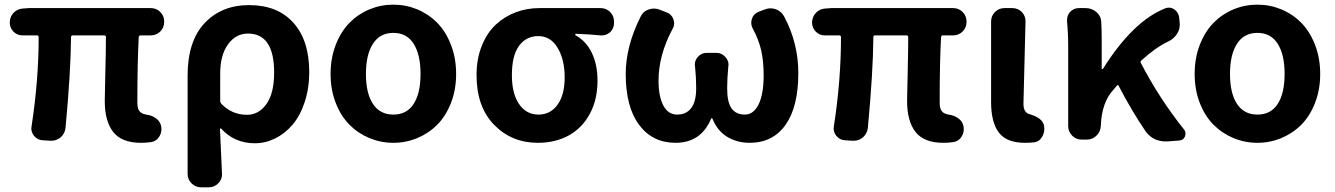

<svg xmlns="http://www.w3.org/2000/svg" viewBox="-20 -594 5681 817"><path d="M580.1 13.7Q498 13.7 461.9 -32.2Q425.8 -78.1 425.8 -164.1Q425.8 -182.6 428.2 -282.7Q430.7 -382.8 430.7 -435.5Q430.7 -443.4 423.8 -443.4H289.1Q282.2 -443.4 282.2 -435.5Q281.2 -288.1 258.8 -49.8Q255.9 -25.4 238.3 -9.8Q220.7 4.9 199.2 4.9Q197.3 4.9 195.3 4.9L162.1 2.9Q139.6 2 125 -15.6Q113.3 -30.3 113.3 -47.9Q113.3 -52.7 114.3 -56.6Q144.5 -252.9 144.5 -435.5Q144.5 -443.4 137.7 -443.4H76.2Q52.7 -443.4 37.1 -459.5Q21.5 -475.6 21.5 -498Q21.5 -521.5 37.1 -538.6Q52.7 -555.7 76.2 -557.6L103.5 -559.6H621.1Q645.5 -559.6 662.1 -543Q678.7 -526.4 678.7 -502V-501Q678.7 -476.6 662.1 -460Q645.5 -443.4 621.1 -443.4H578.1Q571.3 -443.4 570.3 -435.5Q564.5 -330.1 564.5 -157.2Q564.5 -131.8 573.7 -120.6Q583 -109.4 602.5 -106.4Q626 -103.5 644 -90.3Q662.1 -77.1 666 -55.7Q667 -49.8 667 -44.9Q667 -27.3 657.2 -11.7Q644.5 7.8 622.1 10.7Q601.6 13.7 580.1 13.7Z M835.9 203.1Q811.5 203.1 794.9 186Q778.3 168.9 778.3 145.5V-271.5Q778.3 -418.9 850.6 -495.6Q922.9 -572.3 1040 -572.3Q1161.1 -572.3 1228.5 -497.1Q1295.9 -421.9 1295.9 -287.1Q1295.9 -217.8 1276.4 -159.2Q1256.8 -100.6 1224.6 -63Q1192.4 -25.4 1150.9 -4.9Q1109.4 15.6 1064.5 15.6Q977.5 15.6 920.9 -46.9Q919.9 -47.9 918 -47.4Q916 -46.9 916 -44.9Q924.8 137.7 924.8 147.5Q924.8 169.9 909.2 185.5Q892.6 203.1 868.2 203.1ZM1031.2 -105.5Q1081.1 -105.5 1113.8 -151.4Q1146.5 -197.3 1146.5 -285.2Q1146.5 -451.2 1035.2 -451.2Q983.4 -451.2 950.2 -405.3Q917 -359.4 917 -281.2V-165Q917 -158.2 921.9 -152.3Q966.8 -105.5 1031.2 -105.5Z M1386.7 -279.3Q1386.7 -346.7 1408.7 -403.3Q1430.7 -460 1467.3 -497.1Q1503.9 -534.2 1552.2 -554.2Q1600.6 -574.2 1653.8 -574.2Q1707 -574.2 1755.4 -554.2Q1803.7 -534.2 1840.3 -497.1Q1877 -460 1898.9 -403.3Q1920.9 -346.7 1920.9 -279.3Q1920.9 -211.9 1898.9 -155.8Q1877 -99.6 1840.3 -63Q1803.7 -26.4 1755.4 -6.3Q1707 13.7 1653.8 13.7Q1600.6 13.7 1552.2 -6.3Q1503.9 -26.4 1467.3 -63Q1430.7 -99.6 1408.7 -155.8Q1386.7 -211.9 1386.7 -279.3ZM1769.5 -279.3Q1769.5 -361.3 1740.2 -407.7Q1710.9 -454.1 1653.8 -454.1Q1596.7 -454.1 1566.9 -407.7Q1537.1 -361.3 1537.1 -279.3Q1537.1 -197.3 1566.9 -151.9Q1596.7 -106.4 1653.8 -106.4Q1710.9 -106.4 1740.2 -151.9Q1769.5 -197.3 1769.5 -279.3Z M2268.6 13.7Q2157.2 13.7 2082.5 -63Q2007.8 -139.6 2007.8 -274.4Q2007.8 -343.8 2030.3 -399.4Q2052.7 -455.1 2090.3 -489.7Q2127.9 -524.4 2175.3 -542Q2222.7 -559.6 2275.4 -559.6H2535.2Q2559.6 -559.6 2576.2 -543Q2592.8 -526.4 2592.8 -502V-496.1Q2592.8 -472.7 2576.2 -457Q2560.5 -443.4 2541 -443.4Q2538.1 -443.4 2535.2 -443.4Q2488.3 -448.2 2430.7 -450.2Q2427.7 -450.2 2427.7 -447.8Q2427.7 -445.3 2429.7 -443.4Q2474.6 -418.9 2498.5 -368.7Q2522.5 -318.4 2522.5 -251Q2522.5 -169.9 2489.7 -109.4Q2457 -48.8 2399.9 -17.6Q2342.8 13.7 2268.6 13.7ZM2270.5 -440.4Q2218.8 -440.4 2188.5 -398.9Q2158.2 -357.4 2158.2 -274.4Q2158.2 -195.3 2189 -150.9Q2219.7 -106.4 2271 -106.4Q2322.3 -106.4 2352.5 -148.4Q2382.8 -190.4 2382.8 -265.1Q2382.8 -339.8 2353 -390.1Q2323.2 -440.4 2270.5 -440.4Z M2854.5 13.7Q2756.8 13.7 2699.7 -62.5Q2642.6 -138.7 2642.6 -279.3Q2642.6 -397.5 2706.1 -523.4Q2716.8 -545.9 2740.2 -553.7Q2752 -557.6 2762.7 -557.6Q2775.4 -557.6 2787.1 -552.7L2817.4 -541Q2837.9 -533.2 2845.7 -511.7Q2848.6 -502.9 2848.6 -495.1Q2848.6 -482.4 2841.8 -470.7Q2782.2 -359.4 2782.2 -251Q2782.2 -183.6 2802.7 -145Q2823.2 -106.4 2861.3 -106.4Q2900.4 -106.4 2921.4 -134.3Q2942.4 -162.1 2942.4 -218.8Q2942.4 -264.6 2937.5 -311.5Q2936.5 -315.4 2936.5 -318.4Q2936.5 -336.9 2949.2 -351.6Q2964.8 -369.1 2987.3 -369.1H3028.3Q3050.8 -369.1 3066.4 -351.6Q3080.1 -336.9 3080.1 -318.4Q3080.1 -314.5 3079.1 -311.5Q3074.2 -258.8 3074.2 -218.8Q3074.2 -158.2 3093.3 -132.3Q3112.3 -106.4 3149.4 -106.4Q3186.5 -106.4 3208 -149.9Q3229.5 -193.4 3229.5 -274.4Q3229.5 -333 3219.2 -378.9Q3209 -424.8 3182.6 -473.6Q3176.8 -485.4 3176.8 -497.1Q3176.8 -505.9 3179.7 -514.6Q3186.5 -535.2 3208 -543.9L3234.4 -553.7Q3246.1 -558.6 3258.8 -558.6Q3269.5 -558.6 3281.2 -554.7Q3304.7 -545.9 3316.4 -524.4Q3377 -411.1 3377 -283.2Q3377 -139.6 3322.8 -63Q3268.6 13.7 3169.9 13.7Q3117.2 13.7 3075.2 -11.2Q3033.2 -36.1 3011.7 -88.9Q3010.7 -90.8 3008.8 -90.8Q3006.8 -90.8 3005.9 -88.9Q2962.9 13.7 2854.5 13.7Z M3994.1 13.7Q3912.1 13.7 3876 -32.2Q3839.8 -78.1 3839.8 -164.1Q3839.8 -182.6 3842.3 -282.7Q3844.7 -382.8 3844.7 -435.5Q3844.7 -443.4 3837.9 -443.4H3703.1Q3696.3 -443.4 3696.3 -435.5Q3695.3 -288.1 3672.9 -49.8Q3669.9 -25.4 3652.3 -9.8Q3634.8 4.9 3613.3 4.9Q3611.3 4.9 3609.4 4.9L3576.2 2.9Q3553.7 2 3539.1 -15.6Q3527.3 -30.3 3527.3 -47.9Q3527.3 -52.7 3528.3 -56.6Q3558.6 -252.9 3558.6 -435.5Q3558.6 -443.4 3551.8 -443.4H3490.2Q3466.8 -443.4 3451.2 -459.5Q3435.5 -475.6 3435.5 -498Q3435.5 -521.5 3451.2 -538.6Q3466.8 -555.7 3490.2 -557.6L3517.6 -559.6H4035.2Q4059.6 -559.6 4076.2 -543Q4092.8 -526.4 4092.8 -502V-501Q4092.8 -476.6 4076.2 -460Q4059.6 -443.4 4035.2 -443.4H3992.2Q3985.4 -443.4 3984.4 -435.5Q3978.5 -330.1 3978.5 -157.2Q3978.5 -131.8 3987.8 -120.6Q3997.1 -109.4 4016.6 -106.4Q4040 -103.5 4058.1 -90.3Q4076.2 -77.1 4080.1 -55.7Q4081.1 -49.8 4081.1 -44.9Q4081.1 -27.3 4071.3 -11.7Q4058.6 7.8 4036.1 10.7Q4015.6 13.7 3994.1 13.7Z M4341.8 13.7Q4262.7 13.7 4230 -30.3Q4197.3 -74.2 4197.3 -159.2V-502Q4197.3 -526.4 4213.9 -543Q4230.5 -559.6 4254.9 -559.6H4287.1Q4311.5 -559.6 4328.1 -543Q4343.8 -526.4 4343.8 -503.9L4335 -152.3Q4335 -115.2 4360.4 -108.4Q4418 -91.8 4422.9 -57.6Q4423.8 -51.8 4423.8 -45.9Q4423.8 -28.3 4415 -12.7Q4403.3 8.8 4379.9 11.7Q4363.3 13.7 4341.8 13.7Z M5017.6 -43.9Q5024.4 -35.2 5024.4 -25.4Q5024.4 -19.5 5022.5 -13.7Q5015.6 2.9 4998 3.9L4948.2 7.8Q4943.4 7.8 4939.5 7.8Q4917 7.8 4895.5 -1Q4871.1 -12.7 4855.5 -34.2Q4797.9 -118.2 4740.2 -228.5Q4737.3 -235.4 4732.4 -229.5L4717.8 -211.9Q4668 -159.2 4664.1 -57.6Q4663.1 -34.2 4646 -17.1Q4628.9 0 4605.5 0H4583Q4558.6 0 4542 -17.1Q4525.4 -34.2 4525.4 -57.6V-392.6Q4525.4 -452.1 4520.5 -502.9Q4520.5 -505.9 4520.5 -508.8Q4520.5 -528.3 4533.2 -543Q4548.8 -559.6 4571.3 -559.6H4599.6Q4625 -559.6 4644.5 -543.5Q4664.1 -527.3 4666 -502.9Q4668 -470.7 4668 -422.9V-301.8Q4668 -299.8 4669.9 -299.8Q4671.9 -299.8 4673.8 -301.8Q4800.8 -503.9 4938.5 -558.6Q4946.3 -561.5 4954.1 -561.5Q4965.8 -561.5 4977.5 -553.7Q4996.1 -540 4998 -516.6L5000 -493.2Q5000 -490.2 5000 -487.3Q5000 -466.8 4987.3 -448.2Q4973.6 -427.7 4950.2 -417Q4898.4 -392.6 4836.9 -336.9Q4831.1 -332 4835 -325.2Q4913.1 -174.8 5017.6 -43.9Z M5063.5 -279.3Q5063.5 -346.7 5085.4 -403.3Q5107.4 -460 5144 -497.1Q5180.7 -534.2 5229 -554.2Q5277.3 -574.2 5330.6 -574.2Q5383.8 -574.2 5432.1 -554.2Q5480.5 -534.2 5517.1 -497.1Q5553.7 -460 5575.7 -403.3Q5597.7 -346.7 5597.7 -279.3Q5597.7 -211.9 5575.7 -155.8Q5553.7 -99.6 5517.1 -63Q5480.5 -26.4 5432.1 -6.3Q5383.8 13.7 5330.6 13.7Q5277.3 13.7 5229 -6.3Q5180.7 -26.4 5144 -63Q5107.4 -99.6 5085.4 -155.8Q5063.5 -211.9 5063.5 -279.3ZM5446.3 -279.3Q5446.3 -361.3 5417 -407.7Q5387.7 -454.1 5330.6 -454.1Q5273.4 -454.1 5243.7 -407.7Q5213.9 -361.3 5213.9 -279.3Q5213.9 -197.3 5243.7 -151.9Q5273.4 -106.4 5330.6 -106.4Q5387.7 -106.4 5417 -151.9Q5446.3 -197.3 5446.3 -279.3Z"/></svg>

Font: Gen Jyuu Gothic P Bold
Style: Bold
Weight: 700
Designer: [Source Han Sans]
Ryoko NISHIZUKA  (kana & ideographs); Paul D. Hunt (Latin, Greek & Cyrillic); Wenlong ZHANG  (bopomofo
Version: Version 1.002.20150607